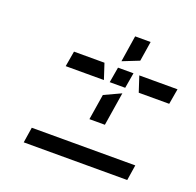

<svg xmlns="http://www.w3.org/2000/svg" viewBox="-100 -670 762 746"><g transform="rotate(20 281.0 -296.5)"><path d="M316 -427 305 -363H369L380 -427ZM260 -427H134L123 -363H281ZM388 -482 401 -564H337L320 -455ZM425 -363H551L562 -427H404ZM297 -307 280 -201H344L366 -339ZM509 -93H81L71 -29H499Z"/></g></svg>

Font: Charger Static
Style: 2Obl
Weight: 1000
Designer: Jasper
Foundry: KineticPlasma Fonts/Cannot Into Space Fonts
Version: Version 1.1